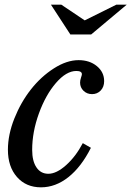

<svg xmlns="http://www.w3.org/2000/svg" viewBox="-20 -800 568 830"><path d="M337.9 -181.2 373 -161.1Q331.5 -78.6 275.9 -34.4Q220.2 9.8 157.2 9.8Q92.8 9.8 53.5 -34.7Q14.2 -79.1 14.2 -152.8Q14.2 -217.8 42.2 -288.1Q70.3 -358.4 113.8 -413.6Q157.2 -468.8 212.9 -504.4Q268.6 -540 319.8 -540Q367.2 -540 398.7 -514.2Q430.2 -488.3 430.2 -449.2Q430.2 -424.3 415.3 -408.7Q400.4 -393.1 377.9 -393.1Q356 -393.1 341.1 -407.5Q326.2 -421.9 326.2 -442.9Q326.2 -452.6 330.1 -464.1Q334 -475.6 334 -479Q334 -493.2 310.1 -493.2Q266.6 -493.2 221.9 -441.4Q177.2 -389.6 148.2 -309.6Q119.1 -229.5 119.1 -151.9Q119.1 -103.5 137.7 -76.2Q156.2 -48.8 189 -48.8Q224.1 -48.8 265.9 -86.2Q307.6 -123.5 337.9 -181.2ZM374 -650.9H284.2L200.2 -779.8H245.1L346.2 -711.9L482.9 -779.8H527.8Z"/></svg>

Font: Libre Baskerville
Style: Italic
Weight: 400
Designer: Pablo Impallari, Rodrigo Fuenzalida
Foundry: Pablo Impallari, Rodrigo Fuenzalida
Version: Version 1.000